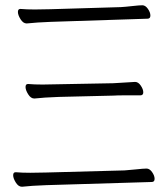

<svg xmlns="http://www.w3.org/2000/svg" viewBox="-20 -713 637 729"><path d="M112 -677 171 -678 439 -686Q456 -687 482.5 -690Q509 -693 520.5 -693Q532 -693 541.5 -679.5Q551 -666 551 -654Q551 -642 540 -642L172 -630Q119 -628 82 -624H81Q68 -624 58 -640Q48 -656 48 -667.5Q48 -679 57 -679H59Q81 -677 112 -677ZM410 -397 493 -402Q505 -402 514.5 -388Q524 -374 524 -362.5Q524 -351 513 -351Q513 -351 452 -351Q425 -351 411 -350L203 -345Q146 -343 111 -339H110Q97 -339 87 -355Q77 -371 77 -382.5Q77 -394 86 -394H88Q110 -392 142 -392ZM95 -57 155 -58 453 -66Q470 -67 497.5 -70Q525 -73 536.5 -73Q548 -73 557.5 -59.5Q567 -46 567 -34Q567 -22 556 -22L156 -10Q99 -8 64 -4H63Q50 -4 40 -20Q30 -36 30 -47.5Q30 -59 39 -59H41Q63 -57 95 -57Z"/></svg>

Font: ToneOZ-Pinyin-WenKai-Light
Style: Light
Weight: 300
Designer: Fontworks Inc.
Foundry: ToneOZ
Version: Version 0.240331